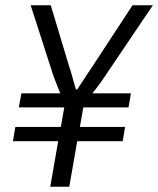

<svg xmlns="http://www.w3.org/2000/svg" viewBox="-20 -706 598 726"><path d="M170 0 200 -172H29L38 -226H210L223 -300H51L61 -353H208Q201 -369 193.5 -389Q186 -409 182 -419L96 -686H172L242 -453Q246 -443 250 -427.5Q254 -412 259 -396Q264 -380 267 -368H272Q281 -381 292 -398Q303 -415 313.5 -431Q324 -447 331 -457L481 -686H558L377 -418Q368 -404 354 -385Q340 -366 329 -353H475L466 -300H295L282 -226H453L444 -172H272L242 0Z"/></svg>

Font: Archivo Condensed Light
Style: Italic
Weight: 300
Width: 3
Italic angle: -10°
Designer: Hector Gatti
Foundry: Omnibus-Type
Version: Version 2.001